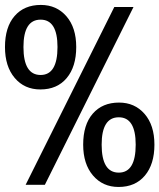

<svg xmlns="http://www.w3.org/2000/svg" viewBox="-20 -742 640 771"><path d="M142.1 -382.8Q78.1 -382.8 39.1 -429Q0 -475.1 0 -553.2Q0 -633.3 38.6 -677.7Q77.1 -722.2 144 -722.2Q207 -722.2 246.6 -676.8Q286.1 -631.3 286.1 -553.2Q286.1 -474.1 247.8 -428.5Q209.5 -382.8 142.1 -382.8ZM143.1 -440.9Q210.9 -440.9 210.9 -553.2Q210.9 -663.1 143.1 -663.1Q74.2 -663.1 74.2 -553.2Q74.2 -440.9 143.1 -440.9ZM516.1 -713.9 160.2 0H83L439 -713.9ZM456.1 8.8Q392.6 8.8 353.3 -37.4Q314 -83.5 314 -161.1Q314 -241.2 352.5 -285.6Q391.1 -330.1 458 -330.1Q521 -330.1 560.5 -284.7Q600.1 -239.3 600.1 -161.1Q600.1 -82.5 561.8 -36.9Q523.4 8.8 456.1 8.8ZM457 -48.8Q524.9 -48.8 524.9 -161.1Q524.9 -271 457 -271Q388.2 -271 388.2 -161.1Q388.2 -48.8 457 -48.8Z"/></svg>

Font: Droid Sans Mono
Style: Regular
Weight: 400
Monospace: yes
Version: Version 1.00 build 112